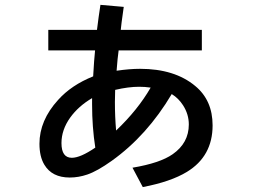

<svg xmlns="http://www.w3.org/2000/svg" viewBox="-20 -699 1040 784"><path d="M177.2 -577.1H376Q382.8 -632.3 390.1 -679.2L485.4 -670.9L484.4 -664.6Q474.6 -596.2 473.1 -577.1H804.2V-493.2H464.4Q460 -462.4 456.1 -410.2Q509.3 -418 551.8 -418Q692.9 -418 776.9 -348.1Q848.1 -289.6 848.1 -187Q848.1 -61 743.2 2.9Q677.2 43 563 64.9L521 -14.2Q633.8 -33.2 685.1 -69.3Q751 -115.2 751 -190.9Q751 -232.4 727.5 -269Q709 -297.9 681.2 -314.9Q580.6 -145.5 436.5 -42.5Q377 0 336.4 13.7Q300.8 25.9 264.6 25.9Q192.4 25.9 161.1 -26.4Q141.1 -59.6 141.1 -111.8Q141.1 -207.5 217.3 -291Q271.5 -351.6 360.4 -387.2Q364.3 -456.5 368.2 -493.2H177.2ZM356 -298.3Q300.3 -265.6 266.6 -218.8Q231 -168.9 231 -114.7Q231 -54.7 273.4 -54.7Q308.1 -54.7 369.1 -96.2Q356 -180.2 356 -272.5Q356 -282.2 356 -298.3ZM450.2 -332Q449.2 -311 449.2 -282.7Q449.2 -222.7 454.1 -166Q542.5 -250 595.2 -341.3Q571.3 -344.7 548.3 -344.7Q504.4 -344.7 450.2 -332Z"/></svg>

Font: BIZ UDGothic
Style: Bold
Weight: 700
Monospace: yes
Designer: TypeBank Co., Ltd.
Foundry: Morisawa Inc.
Version: Version 1.05